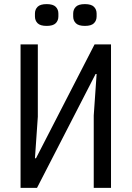

<svg xmlns="http://www.w3.org/2000/svg" viewBox="-20 -914 640 934"><path d="M80 -698H164V-346L150 -144H155L440 -698H520V0H436V-352L450 -554H445L160 0H80ZM207 -788Q176 -788 163 -801Q150 -814 150 -834V-848Q150 -868 163 -881Q176 -894 207 -894Q238 -894 251 -881Q264 -868 264 -848V-834Q264 -814 251 -801Q238 -788 207 -788ZM393 -788Q362 -788 349 -801Q336 -814 336 -834V-848Q336 -868 349 -881Q362 -894 393 -894Q424 -894 437 -881Q450 -868 450 -848V-834Q450 -814 437 -801Q424 -788 393 -788Z"/></svg>

Font: IBM Plex Mono
Style: Regular
Weight: 400
Monospace: yes
Designer: Mike Abbink, Paul van der Laan, Pieter van Rosmalen
Foundry: Bold Monday
Version: Version 2.3